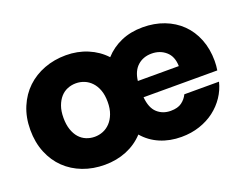

<svg xmlns="http://www.w3.org/2000/svg" viewBox="-92 -752 1226 947"><g transform="rotate(-20 520.5 -279.0)"><path d="M434 -279Q434 -315 424.5 -341Q415 -367 398.5 -384.5Q382 -402 361 -410.5Q340 -419 317 -419Q294 -419 273 -410.5Q252 -402 236.5 -384.5Q221 -367 211.5 -341Q202 -315 202 -279Q202 -244 211 -217.5Q220 -191 235.5 -173.5Q251 -156 272 -147.5Q293 -139 316 -139Q339 -139 360 -147.5Q381 -156 397.5 -173.5Q414 -191 424 -217.5Q434 -244 434 -279ZM718 -429Q674 -429 644.5 -402.5Q615 -376 609 -325H824Q823 -376 792.5 -402.5Q762 -429 718 -429ZM28 -279Q28 -345 50.5 -398.5Q73 -452 112 -489Q151 -526 204 -546Q257 -566 318 -566Q379 -566 431.5 -544Q484 -522 521 -482Q557 -522 607.5 -544Q658 -566 721 -566Q782 -566 833 -546.5Q884 -527 921 -491Q958 -455 978.5 -403.5Q999 -352 999 -289Q999 -263 995 -240H608Q613 -183 641.5 -157Q670 -131 712 -131Q749 -131 770 -146.5Q791 -162 802 -185H984Q974 -144 950.5 -109Q927 -74 893 -48Q859 -22 814.5 -7Q770 8 718 8Q657 8 606.5 -13.5Q556 -35 521 -76Q483 -35 430.5 -13.5Q378 8 316 8Q254 8 201.5 -12Q149 -32 110.5 -69Q72 -106 50 -159.5Q28 -213 28 -279Z"/></g></svg>

Font: SVN-Poppins
Style: Bold
Weight: 700
Designer: Ninad Kale (Devanagari), Jonny Pinhorn (Latin)
Foundry: Indian Type Foundry
Version: Version 3.200;PS 1.000;hotconv 16.6.54;makeotf.lib2.5.65590